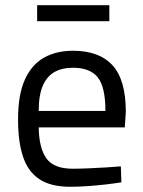

<svg xmlns="http://www.w3.org/2000/svg" viewBox="-20 -704 545 734"><path d="M249 10Q174 10 130.5 -19Q87 -48 68 -105Q49 -162 49 -247Q49 -342 75 -399.5Q101 -457 148 -483.5Q195 -510 259 -510Q359 -510 410 -454.5Q461 -399 461 -276L457 -217H128Q129 -139 157 -99Q185 -59 258 -59Q286 -59 319.5 -60.5Q353 -62 386 -64Q419 -66 442 -68L444 -7Q420 -3 385.5 1Q351 5 315 7.5Q279 10 249 10ZM128 -280H383Q383 -372 353.5 -408.5Q324 -445 259 -445Q217 -445 188 -428.5Q159 -412 143.5 -376Q128 -340 128 -280ZM122 -623V-684H398V-623Z"/></svg>

Font: Cairo Play
Style: Regular
Weight: 400
Designer: Mohamed Gaber, Accademia di Belle Arti di Urbino
Foundry: Kief Type Foundry, Accademia di Belle Arti di Urbino
Version: Version 3.119